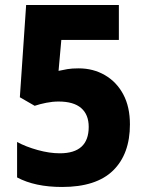

<svg xmlns="http://www.w3.org/2000/svg" viewBox="-20 -734 581 764"><path d="M293 -462Q351 -462 397.5 -435Q444 -408 470.5 -358.5Q497 -309 497 -239Q497 -121 430 -55.5Q363 10 227 10Q119 10 48 -28V-169Q83 -150 130 -137Q177 -124 218 -124Q333 -124 333 -229Q333 -278 303 -304Q273 -330 213 -330Q189 -330 164 -325Q139 -320 118 -313L59 -347L84 -714H453V-575H224L213 -452Q231 -456 248.5 -459Q266 -462 293 -462Z"/></svg>

Font: Noto Sans Gujarati SemiCondensed ExtraBold
Style: Regular
Weight: 800
Width: 4
Designer: Jelle Bosma - Monotype Design Team, Universal Thirst
Foundry: Monotype Imaging Inc.
Version: Version 2.106; ttfautohint (v1.8.4.7-5d5b)